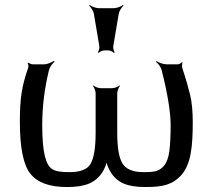

<svg xmlns="http://www.w3.org/2000/svg" viewBox="-20 -743 856 773"><path d="M60 -252C60 -149 74 -79 102 -44C130 -8 179 10 250 10C324 10 365 -7 393 -51C402 -65 411 -88 411 -101H407C407 -88 416 -65 425 -51C452 -7 492 10 566 10C638 10 675 0 710 -38C750 -83 756 -158 756 -252C756 -292 753 -328 746 -359C739 -387 729 -424 714 -469C712 -474 713 -487 715 -491L712 -493C710 -489 701 -484 695 -484H651C638 -484 618 -491 610 -497L608 -494C616 -488 628 -473 631 -460C655 -365 667 -291 667 -239C667 -195 665 -161 662 -136C659 -111 652 -92 643 -79C622 -53 604 -50 557 -50C515 -50 487 -62 473 -85C459 -108 452 -149 452 -208V-368C452 -377 458 -392 463 -397L461 -399C456 -394 441 -388 432 -388H385C376 -388 361 -394 356 -399L354 -397C359 -392 365 -377 365 -368V-208C365 -148 358 -107 345 -84C332 -61 304 -50 261 -50C196 -50 175 -59 161 -113C154 -140 150 -182 150 -239C150 -313 159 -386 177 -460C180 -473 192 -489 200 -495L197 -498C189 -492 170 -484 157 -484H112C107 -484 97 -488 94 -491L91 -489C94 -486 95 -477 94 -472C68 -396 60 -351 60 -252ZM436 -557 458 -687C460 -699 470 -714 477 -720L475 -723C468 -717 450 -710 438 -710H378C366 -710 348 -717 341 -723L339 -720C346 -714 356 -699 358 -687L380 -557C381 -549 378 -537 374 -533L378 -530C381 -535 393 -540 400 -540H416C423 -540 435 -535 438 -530L442 -533C438 -537 435 -549 436 -557Z"/></svg>

Font: Gamestation Storm
Style: Regular
Weight: 400
Designer: Jonas Hecksher
Foundry: Jonas Hecksher, Playtypeª, e-types AS
Version: Version 1.003